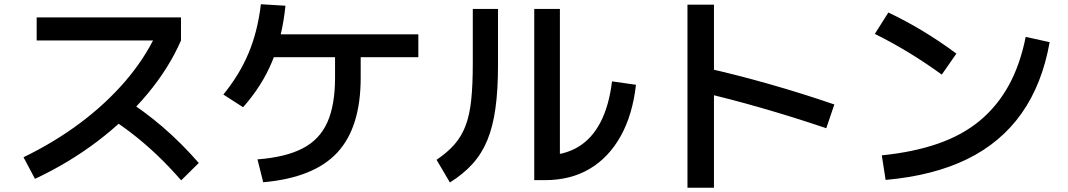

<svg xmlns="http://www.w3.org/2000/svg" viewBox="-20 -814 5040 906"><path d="M91 -72Q239 -144 359.5 -234.5Q480 -325 570.5 -430Q661 -535 716 -651L752 -623H153V-732H834V-623Q777 -492 675.5 -370.5Q574 -249 439.5 -147Q305 -45 145 30ZM835 37Q778 -28 722.5 -81Q667 -134 608 -180Q549 -226 481 -269L559 -354Q659 -291 747 -215.5Q835 -140 918 -45Z M1195 -62Q1327 -72 1407.5 -113.5Q1488 -155 1524.5 -236.5Q1561 -318 1561 -447V-601H1682V-447Q1682 -213 1571.5 -94Q1461 25 1222 46ZM1034 -368Q1110 -461 1153 -563.5Q1196 -666 1211 -794L1327 -787Q1312 -639 1264 -523.5Q1216 -408 1127 -308ZM1224 -544V-652H1954V-544Z M2501 36V-772H2622V-18L2552 -81Q2641 -81 2707 -120Q2773 -159 2813.5 -237Q2854 -315 2868 -430L2981 -414Q2965 -272 2908.5 -171Q2852 -70 2762 -17Q2672 36 2552 36ZM2040 -60Q2092 -95 2125 -133Q2158 -171 2177 -221Q2196 -271 2203.5 -342Q2211 -413 2211 -515V-772H2330V-507Q2330 -390 2318 -303.5Q2306 -217 2280 -153.5Q2254 -90 2210.5 -41.5Q2167 7 2103 47Z M3879 -209Q3722 -262 3568.5 -306Q3415 -350 3279 -381L3309 -494Q3453 -462 3611 -417Q3769 -372 3917 -321ZM3224 72V-792H3349V72Z M4141 -81Q4290 -96 4405.5 -136Q4521 -176 4603.5 -244.5Q4686 -313 4740 -411Q4794 -509 4820 -640L4933 -615Q4898 -417 4800.5 -279Q4703 -141 4543.5 -63Q4384 15 4159 35ZM4424 -462Q4347 -518 4268 -566Q4189 -614 4108 -654L4172 -755Q4256 -715 4335.5 -667Q4415 -619 4493 -561Z"/></svg>

Font: M PLUS 2 Thin SemiBold
Style: Regular
Weight: 600
Version: Version 1.001